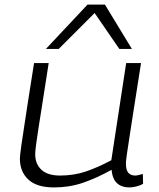

<svg xmlns="http://www.w3.org/2000/svg" viewBox="-20 -810 696 840"><path d="M216 10Q141 10 104 -24.5Q67 -59 67 -116Q67 -123 68.5 -136Q70 -149 73.5 -174.5Q77 -200 84 -244.5Q91 -289 101.5 -359.5Q112 -430 129 -534H193Q177 -430 166 -361Q155 -292 148.5 -250Q142 -208 139 -185.5Q136 -163 135 -152.5Q134 -142 134 -136Q134 -93 161 -67.5Q188 -42 243 -42Q303 -42 355 -59.5Q407 -77 467 -109L532 -534H597Q578 -413 565.5 -333.5Q553 -254 546 -207.5Q539 -161 535.5 -138Q532 -115 531.5 -106.5Q531 -98 531 -94Q531 -66 541.5 -54Q552 -42 572 -42Q577 -42 586 -44Q595 -46 605 -49L606 -6Q593 2 575.5 6Q558 10 547 10Q512 10 492 -8.5Q472 -27 468 -67Q401 -30 342 -10Q283 10 216 10ZM181 -596 363 -790H439L557 -596H502L394 -753L237 -596Z"/></svg>

Font: Georama Expanded Light
Style: Italic
Weight: 300
Width: 7
Italic angle: -9°
Designer: Jean-Baptiste Levee
Foundry: Production Type
Version: Version 1.000